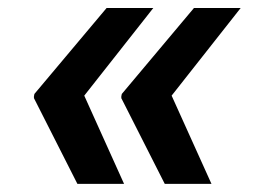

<svg xmlns="http://www.w3.org/2000/svg" viewBox="-20 -534 637 476"><path d="M244.3 -514.2 65.3 -301.1 63.9 -294H64.6L63.9 -291.2L171.9 -78.1H287.6L188.9 -296.9L360.1 -514.2ZM460.9 -514.2 282 -301.1 280.5 -294H281.2L280.5 -291.2L388.5 -78.1H504.3L405.5 -296.9L576.7 -514.2Z"/></svg>

Font: Riot Sans 2.0
Style: Bold Italic
Weight: 600
Italic angle: -9.39999°
Designer: Rasmus Andersson
Foundry: rsms
Version: Version 3.006;hotconv 1.0.109;makeotfexe 2.5.65596